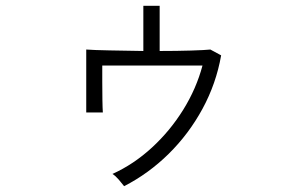

<svg xmlns="http://www.w3.org/2000/svg" viewBox="-20 -600 1040 659"><path d="M406 39Q399 30 388 17Q377 4 366 -3Q439 -36 501.5 -93.5Q564 -151 609 -223.5Q654 -296 675 -375H331Q331 -352 331 -319Q331 -286 331.5 -256.5Q332 -227 333 -214H276V-430Q302 -428 356.5 -427Q411 -426 472 -425V-580H528V-425Q587 -425 635.5 -426.5Q684 -428 702 -430L739 -410Q722 -313 675 -226.5Q628 -140 559 -72Q490 -4 406 39Z"/></svg>

Font: Zen Kaku Gothic New
Style: Regular
Weight: 400
Designer: Yoshimichi Ohira
Foundry: Positype
Version: Version 1.001